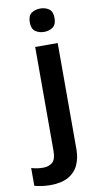

<svg xmlns="http://www.w3.org/2000/svg" viewBox="-168 -798 563 1084"><g transform="rotate(-10 114.0 -256.0)"><path d="M74 -685Q74 -723 95 -737.5Q116 -752 145 -752Q174 -752 195 -737.5Q216 -723 216 -685Q216 -648 195 -633Q174 -618 145 -618Q116 -618 95 -633Q74 -648 74 -685ZM30 240Q5 240 -19.5 236.5Q-44 233 -61 228V126Q-44 131 -28 133.5Q-12 136 8 136Q38 136 59 119Q80 102 80 52V-543H209V66Q209 116 191 155.5Q173 195 133.5 217.5Q94 240 30 240Z"/></g></svg>

Font: Noto Sans Sora Sompeng Semi
Style: Bold
Weight: 700
Designer: Monotype Design Team. David Williams.
Foundry: Monotype Imaging Inc.
Version: Version 2.101; ttfautohint (v1.8.4.7-5d5b)